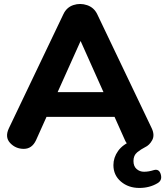

<svg xmlns="http://www.w3.org/2000/svg" viewBox="-20 -731 816 948"><path d="M668 197Q614 197 577 165.5Q540 134 540 84Q540 47 563 14.5Q586 -18 634 -37L628 -5Q622 -9 612.5 -17Q603 -25 597 -39L359 -571H397L158 -39Q138 4 97.5 4Q57 4 30 -25Q3 -54 24 -98L293 -661Q309 -695 342.5 -706Q376 -717 410 -705.5Q444 -694 460 -661L729 -98Q745 -64 731.5 -39Q718 -14 696 -4Q676 6 657.5 21Q639 36 639 64Q639 90 654.5 103.5Q670 117 691 117Q714 117 739 109Q766 101 774 130.5Q782 160 757 174Q718 197 668 197ZM135 -154 196 -276H548L609 -154Z"/></svg>

Font: Nunito VF Beta Light
Style: Regular
Weight: 300
Designer: Vernon Adams
Foundry: newtypography
Version: Version 3.001